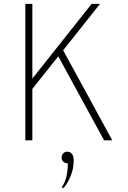

<svg xmlns="http://www.w3.org/2000/svg" viewBox="-20 -720 659 985"><path d="M110 0V-700H146V-317L450 -700H493L304 -462L556 0H514L279 -431L146 -264V0ZM305 245 296 242Q315.5 212.5 321.8 181.2Q328 150 328 118Q314.5 118 305.2 109.8Q296 101.5 296 89Q296 75.5 304.5 66.8Q313 58 325 58Q338.5 58 348.2 68.2Q358 78.5 358 104Q358 146.5 341 186.2Q324 226 305 245Z"/></svg>

Font: Overpass Thin
Style: Regular
Weight: 250
Designer: Delve Withrington, Dave Bailey, Thomas Jockin
Foundry: Delve Fonts LLC
Version: Version 4.000